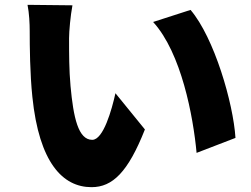

<svg xmlns="http://www.w3.org/2000/svg" viewBox="-20 -746 1040 795"><path d="M280 -724 94 -726C101 -691 103 -648 103 -618C103 -555 104 -440 114 -345C142 -72 240 29 359 29C446 29 510 -33 580 -210L458 -360C443 -292 408 -167 362 -167C304 -167 284 -259 272 -390C266 -457 266 -522 266 -588C266 -617 272 -682 280 -724ZM769 -705 614 -655C731 -527 780 -264 794 -113L955 -175C946 -319 867 -590 769 -705Z"/></svg>

Font: Noto Sans JP Black
Style: Regular
Weight: 900
Designer: Ryoko NISHIZUKA 西塚涼子 (kana, bopomofo & ideographs); Paul D. Hunt (Latin, Greek & Cyrillic); Sandoll Communications 산돌커뮤니
Foundry: Adobe
Version: Version 2.002;hotconv 1.0.116;makeotfexe 2.5.65601